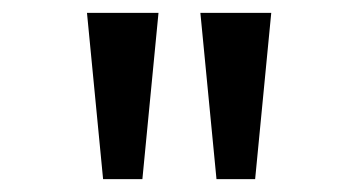

<svg xmlns="http://www.w3.org/2000/svg" viewBox="-20 -749 542 298"><path d="M140 -471 115 -729H226L201 -471ZM316 -471 291 -729H401L376 -471Z"/></svg>

Font: bangla25
Style: Book
Weight: 400
Designer: Jelle Bosma - Monotype Design Team
Foundry: Monotype Imaging Inc.
Version: Version 2.003